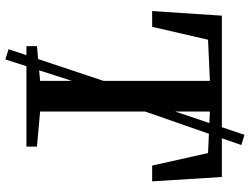

<svg xmlns="http://www.w3.org/2000/svg" viewBox="-130 -740 949 730"><g transform="rotate(90 345.0 -374.5)"><path d="M287 -52V-697.5L130.5 -690.5L81.5 -478H21.5L39 -743H652.5L669 -478H609L561.5 -690.5L403.5 -697.5V-52L537 -40V0H155V-40ZM166.5 68 317 -383 351.5 -410 492 -829 531 -817 385 -398 350.5 -370 205.5 80Z"/></g></svg>

Font: Merriweather 60pt Medium
Style: Regular
Weight: 500
Version: Version 2.100